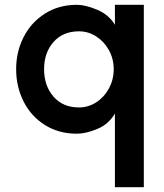

<svg xmlns="http://www.w3.org/2000/svg" viewBox="-20 -541 680 797"><path d="M452 -254Q452 -297 432 -333Q412 -369 379 -390Q346 -411 308 -411Q241 -411 202 -366.5Q163 -322 163 -254Q163 -185 202 -140Q241 -95 308 -95Q346 -95 379 -116Q412 -137 432 -173.5Q452 -210 452 -254ZM299 -521Q335 -521 383.5 -500.5Q432 -480 457 -438V-521H577V236H457V-70Q432 -26 384.5 -6Q337 14 299 14Q224 14 166.5 -22Q109 -58 78 -119.5Q47 -181 47 -254Q47 -326 78 -387Q109 -448 166.5 -484.5Q224 -521 299 -521Z"/></svg>

Font: SUIT
Style: Bold
Weight: 700
Designer: Sunn Youn; Korean Glyphs from Source Han Sans (Sandoll Communications; Soo-young Jang, Joo-yeon Kang)
Foundry: Sunn
Version: Version 1.150